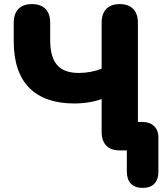

<svg xmlns="http://www.w3.org/2000/svg" viewBox="-20 -734 809 937"><path d="M476 -251V-91C476 -32 507 0 564 0H599V104C599 154 626 183 676 183C726 183 753 155 753 104V-65C753 -109 723 -139 675 -139H653V-623C653 -682 621 -714 564 -714C508 -714 476 -682 476 -623V-399C443 -385 401 -378 365 -378C272 -378 225 -424 225 -538V-623C225 -682 193 -714 136 -714C79 -714 47 -682 47 -623V-532C47 -328 154 -229 343 -229C392 -229 445 -238 476 -251Z"/></svg>

Font: SN Pro Heavy
Style: Regular
Weight: 800
Designer: Tobias Whetton
Foundry: Supernotes
Version: Version 1.001;Glyphs 3.2 (3249)